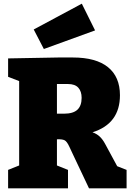

<svg xmlns="http://www.w3.org/2000/svg" viewBox="-20 -1022 717 1042"><path d="M616 -120 667 -100V0H463L374 -188Q370 -196 356.5 -225.5Q343 -255 330 -261Q317 -267 292 -266H289V-124L349 -100V0H24V-100L84 -124V-582L24 -605V-705L297 -710H375Q501 -710 566 -657.5Q631 -605 631 -505Q631 -351 482 -304Q505 -296 521 -281Q537 -266 550 -242ZM327 -405Q377 -405 400 -426.5Q423 -448 423 -491Q423 -526 405 -546Q387 -566 349 -566H289V-405ZM496 -857 218 -756 163 -862 424 -1002Z"/></svg>

Font: Bitter Pro Black
Style: Regular
Weight: 900
Designer: Sol Matas, and Bitter project Authors
Foundry: Sol Matas
Version: Version 1.010